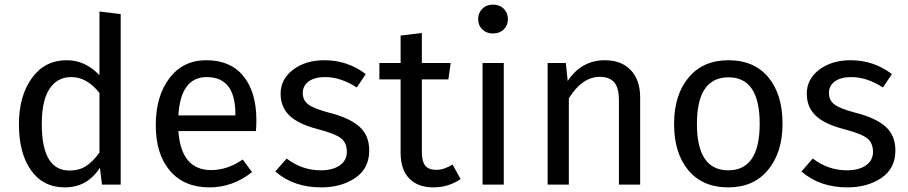

<svg xmlns="http://www.w3.org/2000/svg" viewBox="-20 -800 3935 832"><path d="M411 -750 503 -739V0H422L413 -73Q358 12 261 12Q167 12 114.5 -62Q62 -136 62 -261Q62 -384 118 -461.5Q174 -539 269 -539Q350 -539 411 -474ZM281 -61Q323 -61 353 -80.5Q383 -100 411 -139V-397Q357 -466 289 -466Q228 -466 194.5 -415Q161 -364 161 -263Q161 -61 281 -61Z M1091 -279Q1091 -256 1089 -232H753Q765 -63 895 -63Q966 -63 1032 -109L1072 -54Q988 12 888 12Q778 12 716.5 -60Q655 -132 655 -258Q655 -383 714 -461Q773 -539 874 -539Q979 -539 1035 -470Q1091 -401 1091 -279ZM1000 -300V-306Q1000 -466 876 -466Q763 -466 753 -300Z M1386 -539Q1486 -539 1565 -479L1526 -421Q1456 -466 1389 -466Q1344 -466 1318 -447.5Q1292 -429 1292 -397Q1292 -365 1316.5 -347Q1341 -329 1405 -312Q1493 -290 1536.5 -252Q1580 -214 1580 -148Q1580 -70 1519.5 -29Q1459 12 1372 12Q1252 12 1173 -57L1222 -113Q1289 -62 1370 -62Q1422 -62 1452.5 -83.5Q1483 -105 1483 -142Q1483 -181 1457.5 -201Q1432 -221 1355 -241Q1271 -263 1233.5 -300Q1196 -337 1196 -394Q1196 -457 1250 -498Q1304 -539 1386 -539Z M1941 -87 1976 -24Q1923 12 1858 12Q1791 12 1753.5 -26.5Q1716 -65 1716 -138V-456H1624V-527H1716V-646L1808 -657V-527H1933L1923 -456H1808V-142Q1808 -101 1822.5 -82.5Q1837 -64 1871 -64Q1904 -64 1941 -87Z M2116 -780Q2145 -780 2163 -762Q2181 -744 2181 -717Q2181 -690 2163 -672.5Q2145 -655 2116 -655Q2088 -655 2070 -672.5Q2052 -690 2052 -717Q2052 -744 2070 -762Q2088 -780 2116 -780ZM2163 -527V0H2071V-527Z M2601 -539Q2673 -539 2713.5 -496Q2754 -453 2754 -378V0H2662V-365Q2662 -421 2641 -444Q2620 -467 2579 -467Q2503 -467 2445 -374V0H2353V-527H2432L2440 -449Q2500 -539 2601 -539Z M3371 -264Q3371 -140 3308.5 -64Q3246 12 3136 12Q3025 12 2963 -62Q2901 -136 2901 -263Q2901 -388 2963.5 -463.5Q3026 -539 3137 -539Q3248 -539 3309.5 -465Q3371 -391 3371 -264ZM3137 -465Q3000 -465 3000 -263Q3000 -62 3136 -62Q3272 -62 3272 -264Q3272 -465 3137 -465Z M3666 -539Q3766 -539 3845 -479L3806 -421Q3736 -466 3669 -466Q3624 -466 3598 -447.5Q3572 -429 3572 -397Q3572 -365 3596.5 -347Q3621 -329 3685 -312Q3773 -290 3816.5 -252Q3860 -214 3860 -148Q3860 -70 3799.5 -29Q3739 12 3652 12Q3532 12 3453 -57L3502 -113Q3569 -62 3650 -62Q3702 -62 3732.5 -83.5Q3763 -105 3763 -142Q3763 -181 3737.5 -201Q3712 -221 3635 -241Q3551 -263 3513.5 -300Q3476 -337 3476 -394Q3476 -457 3530 -498Q3584 -539 3666 -539Z"/></svg>

Font: Fira Sans
Style: Regular
Weight: 400
Designer: Carrois Corporate & Edenspiekermann AG
Foundry: Carrois Corporate GbR & Edenspiekermann AG
Version: Version 4.106;PS 004.106;hotconv 1.0.70;makeotf.lib2.5.58329